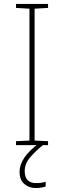

<svg xmlns="http://www.w3.org/2000/svg" viewBox="-20 -734 323 971"><path d="M223 0H61V-20L129 -23V-690L61 -694V-714H223V-694L155 -690V-23L223 -20ZM105 131Q105 192 163 192Q192 192 211 185V209Q203 212 190 214.5Q177 217 161 217Q127 217 103 196.5Q79 176 79 135Q79 99 103 63.5Q127 28 179 -11L197 0Q163 27 134 60Q105 93 105 131Z"/></svg>

Font: Noto Sans Oriya Thin
Style: Regular
Weight: 100
Designer: Amélie Bonet and Sol Matas
Foundry: Google LLC
Version: Version 2.006; ttfautohint (v1.8.4.7-5d5b)